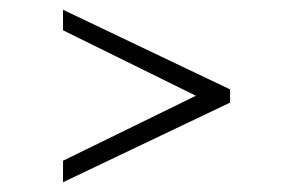

<svg xmlns="http://www.w3.org/2000/svg" viewBox="-20 -480 600 393"><path d="M109 -107V-151L381 -284L109 -418V-460L451 -297V-270Z"/></svg>

Font: Baskervville SC
Style: Regular
Weight: 400
Designer: Alexis Faudot, Rémi Forte, Morgane Pierson, Rafael Ribas, Tanguy Vanlaeys, Rosalie Wagner, Thomas Huot-Marchand
Foundry: ANRT
Version: Version 1.100